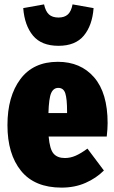

<svg xmlns="http://www.w3.org/2000/svg" viewBox="-20 -836 520 876"><path d="M467 -213H202Q207 -155 224.5 -135Q242 -115 276 -115Q301 -115 325 -125.5Q349 -136 379 -158L454 -58Q419 -23 370 -1.5Q321 20 261 20Q138 20 76 -56.5Q14 -133 14 -265Q14 -396 73 -475Q132 -554 244 -554Q348 -554 409.5 -483Q471 -412 471 -274Q471 -249 467 -213ZM286 -328Q286 -385 278 -410Q270 -435 246 -435Q224 -435 213.5 -411.5Q203 -388 201 -320H286ZM86 -799 181 -816Q188 -784 203.5 -770Q219 -756 247 -756Q274 -756 289.5 -770Q305 -784 311 -816L407 -799Q401 -720 362.5 -673.5Q324 -627 247 -627Q169 -627 130.5 -673.5Q92 -720 86 -799Z"/></svg>

Font: Fira Sans Extra Condensed Black
Style: Regular
Weight: 900
Width: 1
Designer: Carrois Corporate & Edenspiekermann AG
Foundry: Carrois Corporate GbR & Edenspiekermann AG
Version: Version 4.203